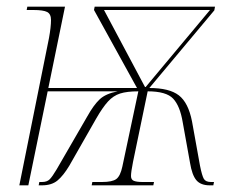

<svg xmlns="http://www.w3.org/2000/svg" viewBox="-20 -556 711 576"><path d="M127 -442Q133 -475 133 -496Q133 -514 121.5 -520Q110 -526 80 -526H60L62 -536H175L125 -292H391L262 -526L264 -536H625L623 -525L428 -292Q488 -292 516.5 -270Q545 -248 556 -192L580 -59Q586 -29 591.5 -19.5Q597 -10 613 -10H622L620 0H609Q582 0 569 -15.5Q556 -31 550 -68L528 -190Q520 -238 499.5 -260Q479 -282 423 -282L379 -70Q376 -55 374.5 -44.5Q373 -34 373 -28Q373 -17 381.5 -13.5Q390 -10 408 -10H442L440 0H255L257 -10H286Q317 -10 329 -19Q341 -28 347 -56L395 -282Q361 -282 340.5 -275.5Q320 -269 304 -251.5Q288 -234 269 -201L188 -59Q170 -29 152.5 -14.5Q135 0 106 0H96L98 -10H106Q121 -10 129 -18Q137 -26 150 -48L242 -207Q261 -241 279 -258Q297 -275 333 -282H123L65 0H38ZM415 -295H417L610 -526H292Z"/></svg>

Font: Noto Serif Display SemiCondensed Thin
Style: Italic
Weight: 100
Width: 4
Italic angle: -12°
Designer: Monotype Design Team
Foundry: Monotype Imaging Inc.
Version: Version 2.009